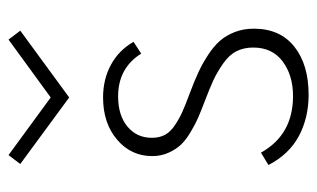

<svg xmlns="http://www.w3.org/2000/svg" viewBox="-170 -578 762 462"><g transform="rotate(-90 211.0 -347.0)"><path d="M44.9 -82 74.7 -100.1Q117.7 -22.9 210.9 -22.9Q260.7 -22.9 294.2 -47.9Q327.6 -72.8 327.6 -118.7Q327.6 -141.6 318.6 -159.2Q309.6 -176.8 289.3 -190.9Q269 -205.1 249.3 -214.4Q229.5 -223.6 195.8 -236.3Q172.9 -245.1 158.2 -251.5Q143.6 -257.8 124.3 -269.3Q105 -280.8 93.8 -292.7Q82.5 -304.7 74.5 -322.5Q66.4 -340.3 66.4 -361.8Q66.4 -412.6 106 -446.3Q145.5 -480 207.5 -480Q251.5 -480 286.4 -460.9Q321.3 -441.9 341.3 -406.7L313 -388.2Q278.3 -443.8 210 -443.8Q164.6 -443.8 137.5 -421.4Q110.4 -398.9 110.4 -362.8Q110.4 -344.7 117.4 -331.3Q124.5 -317.9 141.1 -306.9Q157.7 -295.9 173.1 -289.1Q188.5 -282.2 217.3 -271.5Q247.1 -260.3 267.8 -250.7Q288.6 -241.2 309.8 -227.3Q331.1 -213.4 344 -198.5Q356.9 -183.6 365 -162.8Q373 -142.1 373 -117.2Q373 -54.2 329.8 -19.8Q286.6 14.6 213.9 14.6Q158.7 14.6 114.7 -8.8Q70.8 -32.2 44.9 -82ZM207.5 -561.5 47.4 -679.2 68.8 -707.5 207.5 -606 346.7 -707.5 368.2 -679.2Z"/></g></svg>

Font: Spartan MB Light
Style: Regular
Weight: 300
Designer: Matt Bailey, Mirko Velimirovic
Foundry: Matt Bailey
Version: Version 1.005